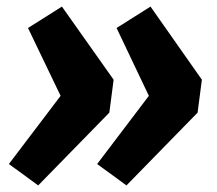

<svg xmlns="http://www.w3.org/2000/svg" viewBox="-20 -576 658 583"><path d="M168 -556 65 -491 164 -285 7 -78 96 -13 312 -234 325 -334ZM437 -556 334 -491 432 -285 275 -78 364 -13 580 -234 593 -334Z"/></svg>

Font: Fira Sans
Style: Bold Italic
Weight: 700
Italic angle: -8°
Designer: bBox Type GmbH & Carrois Corporate GbR & Edenspiekermann AG
Foundry: bBox Type GmbH & Carrois Corporate GbR & Edenspiekermann AG
Version: Version 4.301;PS 004.301;hotconv 1.0.88;makeotf.lib2.5.64775